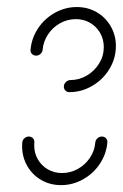

<svg xmlns="http://www.w3.org/2000/svg" viewBox="-20 -539 357 559"><path d="M276.7 -141.5Q284.1 -141.5 288.7 -136.3Q293.3 -131.1 292.6 -124.1Q289.6 -90.4 270.6 -61.9Q251.5 -33.3 221.5 -16.7Q191.5 0 157.8 0Q125.9 0 100 -15Q74.1 -30 59.3 -55.9Q44.4 -81.9 44.4 -113.3Q44.4 -120.4 44.8 -124.1Q45.6 -131.5 51.1 -136.5Q56.7 -141.5 64.1 -141.5Q71.1 -141.5 75.9 -136.5Q80.7 -131.5 80 -124.1Q79.6 -121.5 79.6 -115.9Q79.6 -93.3 90.2 -75Q100.7 -56.7 119.3 -45.9Q137.8 -35.2 160.7 -35.2Q184.8 -35.2 206.3 -47Q227.8 -58.9 241.7 -79.4Q255.6 -100 257.4 -124.1Q258.1 -131.5 263.9 -136.5Q269.6 -141.5 276.7 -141.5ZM85.2 -377Q77.8 -377 73 -382Q68.1 -387 68.9 -394.4Q71.9 -428.1 90.9 -456.7Q110 -485.2 140 -501.9Q170 -518.5 203.7 -518.5Q235.6 -518.5 261.5 -503.5Q287.4 -488.5 302.4 -462.4Q317.4 -436.3 317.4 -405.2Q317.4 -369.3 298.7 -338.3Q280 -307.4 248.7 -289.1Q217.4 -270.7 181.9 -270.7Q174.8 -270.7 170.4 -275.4Q165.9 -280 165.9 -286.7Q165.9 -294.4 171.9 -300.2Q177.8 -305.9 185.2 -305.9Q210.4 -305.9 232.8 -319.1Q255.2 -332.2 268.7 -354.3Q282.2 -376.3 282.2 -401.9Q282.2 -424.4 271.5 -443.1Q260.7 -461.9 242.2 -472.6Q223.7 -483.3 200.7 -483.3Q176.7 -483.3 155.2 -471.5Q133.7 -459.6 120 -439.1Q106.3 -418.5 104.1 -394.4Q103.7 -387.4 98.1 -382.2Q92.6 -377 85.2 -377Z"/></svg>

Font: 26F Galaxy Sans Light
Style: Italic
Weight: 300
Italic angle: -5°
Designer: C₂₉H₂₅N₃O₅
Version: Version 1.200